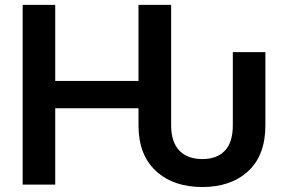

<svg xmlns="http://www.w3.org/2000/svg" viewBox="-20 -747 1160 777"><path d="M71.7 0V-727.3H203.5V-419.4H540.5V-727.3H672.6V-239.7Q672.6 -205.6 681.1 -180Q689.6 -154.5 706 -137.4Q722.3 -120.4 745.6 -111.9Q768.8 -103.3 798.7 -103.3Q858 -103.3 890.1 -137.3Q922.2 -171.2 922.2 -239.7V-535.9H1054V-239.7Q1054 -118.6 984.4 -54.3Q914.8 9.9 798.7 9.9Q681.5 9.9 611.2 -55Q540.5 -120 540.5 -239.7V-308.9H203.5V0Z"/></svg>

Font: Inter P Semi Bold
Style: Regular
Weight: 600
Designer: Rasmus Andersson
Foundry: rsms
Version: Version 3.018;git-588b23468